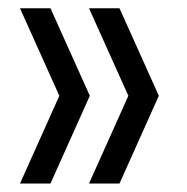

<svg xmlns="http://www.w3.org/2000/svg" viewBox="-20 -514 454 466"><path d="M28.5 -68.5 124 -281.5 28.5 -494H102.5L198 -281.5L102.5 -68.5ZM196 -68.5 291.5 -281.5 196 -494H270L365.5 -281.5L270 -68.5Z"/></svg>

Font: Encode Sans Cnd
Style: Regular
Weight: 400
Width: 3
Designer: Multiple Designers
Foundry: Impallari Type
Version: Version 3.002; ttfautohint (v1.8.3) -l 8 -r 50 -G 200 -x 14 